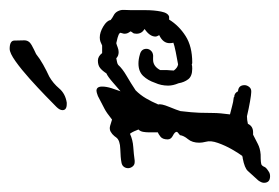

<svg xmlns="http://www.w3.org/2000/svg" viewBox="-132 -416 592 407"><g transform="rotate(-90 164.5 -212.0)"><path d="M5 61Q1 64 -5 64Q-19 64 -19 51Q-19 46 -14 39Q0 24 6 17Q12 10 33 6Q35 6 36 5.5Q37 5 38 5Q44 -3 52 -17Q60 -31 65.5 -46.5Q71 -62 68 -72Q67 -76 66.5 -79.5Q66 -83 66 -86Q66 -101 73.5 -110Q81 -119 82 -127L88 -132Q89 -133 89 -133.5Q89 -134 89 -134Q89 -138 81 -142Q73 -146 73 -153Q73 -164 79 -168.5Q85 -173 88 -174V-194Q88 -199 89 -205Q90 -211 94 -215Q92 -220 90 -224.5Q88 -229 85 -233Q72 -227 57 -226Q42 -225 28 -223H25Q19 -223 15.5 -227.5Q12 -232 12 -237Q12 -242 15 -246Q18 -250 24 -251Q34 -253 52.5 -253.5Q71 -254 77 -262L80 -266Q84 -271 89.5 -274Q95 -277 102 -275L115 -271Q130 -283 138 -287Q146 -291 165 -301Q173 -304 176 -304Q185 -304 185 -292Q185 -283 181.5 -272Q178 -261 175 -253Q181 -258 193.5 -269Q206 -280 213 -283Q218 -291 224 -296Q230 -301 240 -301Q249 -301 256 -292H272Q276 -294 280 -295.5Q284 -297 289 -297Q300 -297 312.5 -289.5Q325 -282 326 -274Q331 -270 336 -267.5Q341 -265 344 -260Q348 -253 347.5 -246Q347 -239 347 -231Q347 -219 347 -200.5Q347 -182 344 -167Q341 -152 333 -150H327Q314 -129 292 -115Q270 -101 236 -101Q233 -101 232 -102Q229 -101 223 -101Q207 -101 200.5 -109.5Q194 -118 192 -130Q187 -142 187 -152Q187 -167 193 -180Q198 -195 207.5 -205Q217 -215 234 -215Q243 -215 253 -212Q265 -209 265 -198Q265 -192 260 -187.5Q255 -183 246 -184H242Q228 -184 220 -169V-155Q220 -153 219.5 -148.5Q219 -144 219 -140Q225 -132 232 -131Q244 -133 258.5 -136Q273 -139 278 -141Q277 -144 277 -149Q277 -163 294 -171Q291 -176 291 -179Q291 -191 307 -202Q297 -208 297 -219Q297 -225 299 -227Q301 -229 302 -232Q297 -238 297 -244Q297 -247 298 -249.5Q299 -252 299 -253Q299 -255 295 -257Q291 -259 277 -262Q273 -261 268 -259Q263 -257 258 -257Q250 -257 245 -262Q241 -261 237.5 -260.5Q234 -260 231 -258Q223 -249 207.5 -240Q192 -231 177 -221Q167 -211 160 -199Q153 -187 147 -173Q149 -167 142 -150Q135 -133 133 -126Q130 -101 129.5 -86Q129 -71 129 -57Q129 -43 126 -21Q135 -19 143.5 -16.5Q152 -14 162 -13L163 -12Q171 -12 175 -4Q188 -3 188 10Q188 15 184 20Q180 25 172 24Q168 24 153.5 21.5Q139 19 122 15Q118 15 114 15.5Q110 16 106 17Q101 28 88 28H83Q73 33 63.5 38Q54 43 41 44Q31 44 26 44.5Q21 45 19 46Q19 46 17 48Q16 49 14.5 52.5Q13 56 5 61ZM151 -367H148Q135 -367 135 -376Q135 -382 142 -389Q149 -396 165.5 -412Q182 -428 201.5 -445.5Q221 -463 238.5 -475.5Q256 -488 265 -488Q282 -488 282.5 -478.5Q283 -469 283 -457Q283 -447 273 -441.5Q263 -436 254 -432Q244 -424 231.5 -417Q219 -410 206 -404Q192 -396 181 -383Q170 -370 151 -367Z"/></g></svg>

Font: RU Serius
Style: Regular
Weight: 400
Designer: Robert E. Leuschke
Foundry: Robert E. Leuschke
Version: Version 1.011; ttfautohint (v1.8.3)